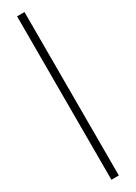

<svg xmlns="http://www.w3.org/2000/svg" viewBox="-257 -842 698 986"><g transform="rotate(-30 92.0 -349.5)"><path d="M70 135V-834H114V135Z"/></g></svg>

Font: Baskervville
Style: Regular
Weight: 400
Designer: Alexis Faudot, Rémi Forte, Morgane Pierson, Rafael Ribas, Tanguy Vanlaeys, Rosalie Wagner, Thomas Huot-Marchand
Foundry: ANRT
Version: Version 1.100